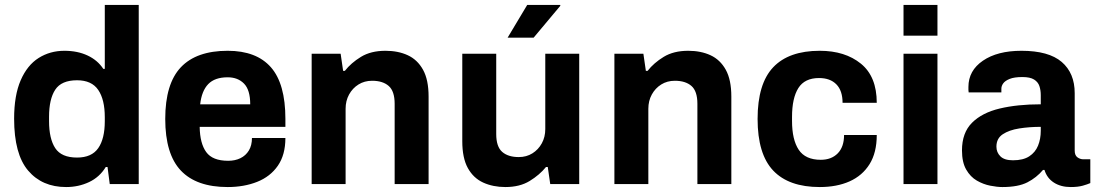

<svg xmlns="http://www.w3.org/2000/svg" viewBox="-20 -743 4430 775"><path d="M247 12Q150 12 93.5 -54.5Q37 -121 37 -264Q37 -358 63.5 -419Q90 -480 136 -509Q182 -538 240 -538Q293 -538 333.5 -519Q374 -500 397 -465H403V-723H540V0H423L414 -69H407Q382 -28 339.5 -8Q297 12 247 12ZM291 -107Q350 -107 376.5 -145Q403 -183 403 -254V-270Q403 -341 376.5 -380Q350 -419 291 -419Q228 -419 203 -381Q178 -343 178 -272V-254Q178 -183 203 -145Q228 -107 291 -107Z M899 12Q773 12 710 -54.5Q647 -121 647 -263Q647 -405 710 -471.5Q773 -538 899 -538Q1015 -538 1073.5 -471.5Q1132 -405 1132 -263V-231H786Q787 -164 812.5 -129Q838 -94 901 -94Q929 -94 950.5 -104.5Q972 -115 984.5 -135.5Q997 -156 997 -186H1132Q1132 -118 1101.5 -74Q1071 -30 1018 -9Q965 12 899 12ZM788 -322H990Q990 -380 965 -405.5Q940 -431 899 -431Q847 -431 820.5 -403.5Q794 -376 788 -322Z M1238 0V-526H1355L1365 -457H1372Q1397 -489 1437 -513.5Q1477 -538 1536 -538Q1587 -538 1626 -520Q1665 -502 1687.5 -461.5Q1710 -421 1710 -353V0H1573V-324Q1573 -375 1549 -396Q1525 -417 1482 -417Q1451 -417 1427 -402Q1403 -387 1389 -361.5Q1375 -336 1375 -304V0Z M2020 12Q1970 12 1930.5 -6Q1891 -24 1868.5 -64.5Q1846 -105 1846 -173V-526H1983V-202Q1983 -151 2007 -130Q2031 -109 2074 -109Q2105 -109 2129 -124Q2153 -139 2167 -164.5Q2181 -190 2181 -222V-526H2318V0H2201L2191 -69H2184Q2158 -37 2118 -12.5Q2078 12 2020 12ZM2029 -591 2108 -723H2241L2242 -720L2134 -591Z M2460 0V-526H2577L2587 -457H2594Q2619 -489 2659 -513.5Q2699 -538 2758 -538Q2809 -538 2848 -520Q2887 -502 2909.5 -461.5Q2932 -421 2932 -353V0H2795V-324Q2795 -375 2771 -396Q2747 -417 2704 -417Q2673 -417 2649 -402Q2625 -387 2611 -361.5Q2597 -336 2597 -304V0Z M3289 12Q3164 12 3101 -54.5Q3038 -121 3038 -263Q3038 -405 3101 -471.5Q3164 -538 3289 -538Q3391 -538 3455 -486Q3519 -434 3519 -328H3381Q3381 -377 3356 -402.5Q3331 -428 3286 -428Q3228 -428 3202.5 -387.5Q3177 -347 3177 -271V-255Q3177 -179 3204 -138.5Q3231 -98 3293 -98Q3336 -98 3361.5 -124Q3387 -150 3387 -198H3519Q3519 -127 3490 -80.5Q3461 -34 3409.5 -11Q3358 12 3289 12Z M3627 0V-526H3764V0ZM3627 -599V-723H3764V-599Z M4026 12Q4005 12 3977 6.5Q3949 1 3923 -14Q3897 -29 3880 -58.5Q3863 -88 3863 -136Q3863 -207 3903.5 -247.5Q3944 -288 4015.5 -305Q4087 -322 4181 -322V-359Q4181 -379 4175.5 -395.5Q4170 -412 4154 -422Q4138 -432 4107 -432Q4074 -432 4055.5 -424.5Q4037 -417 4029.5 -406.5Q4022 -396 4022 -385V-370H3890Q3889 -374 3889 -379.5Q3889 -385 3889 -392Q3889 -458 3947.5 -498Q4006 -538 4103 -538Q4213 -538 4265.5 -493Q4318 -448 4318 -367V-135Q4318 -116 4329 -108Q4340 -100 4353 -100H4381V-4Q4370 1 4350.5 6.5Q4331 12 4302 12Q4262 12 4234 -6Q4206 -24 4196 -57H4190Q4164 -26 4127 -7Q4090 12 4026 12ZM4069 -96Q4110 -96 4134.5 -112Q4159 -128 4170 -155Q4181 -182 4181 -215V-231Q4135 -231 4094 -224.5Q4053 -218 4027.5 -201Q4002 -184 4002 -151Q4002 -128 4018 -112Q4034 -96 4069 -96Z"/></svg>

Font: Archivo VF Beta
Style: Regular
Weight: 400
Designer: Hector Gatti
Foundry: Omnibus-Type
Version: Version 1.002